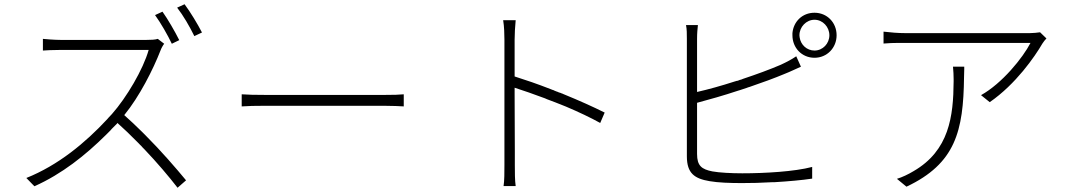

<svg xmlns="http://www.w3.org/2000/svg" viewBox="-20 -856 5040 904"><path d="M931 -703C911 -742 876 -800 849 -836L814 -820C843 -783 873 -731 895 -686L931 -703ZM824 -667C803 -709 770 -766 745 -801L710 -785C737 -748 770 -690 789 -650L824 -667ZM856 -7C808 -65 739 -145 664 -220L657 -227L649 -235C621 -263 593 -289 565 -314C637 -402 701 -529 736 -619C739 -628 748 -644 753 -650L723 -673C710 -669 692 -668 666 -668H269C238 -668 188 -672 182 -673V-618C186 -619 237 -621 269 -621H680C654 -529 576 -397 507 -319C502 -314 497 -308 491 -302L485 -295C381 -183 254 -78 104 -18L142 21C272 -37 382 -125 479 -221L486 -228C488 -230 490 -232 493 -235L500 -242C502 -244 504 -246 506 -249L513 -256L520 -263C521 -264 522 -265 523 -266L530 -273C531 -274 532 -275 533 -277C564 -249 596 -219 627 -187L634 -180C638 -176 641 -172 645 -169L652 -161L660 -153C720 -90 776 -24 816 28L856 -7Z M1881 -412C1861 -410 1835 -409 1783 -409H1240C1181 -409 1144 -410 1118 -412V-355C1144 -357 1182 -358 1234 -358H1784C1830 -358 1863 -356 1881 -355V-412Z M2403 -443C2443 -430 2493 -413 2546 -393L2555 -389C2582 -379 2608 -369 2635 -358L2645 -354C2704 -329 2761 -302 2806 -277L2827 -326C2773 -353 2706 -383 2635 -412L2626 -416C2624 -416 2622 -417 2621 -418L2611 -421C2608 -423 2604 -424 2601 -425L2591 -429C2588 -431 2585 -432 2581 -433L2571 -437C2512 -460 2454 -480 2403 -496V-669C2403 -693 2405 -733 2408 -761H2349C2354 -732 2355 -693 2355 -669V-79C2355 -44 2355 -6 2351 20H2408C2404 -7 2404 -46 2404 -79V-106V-109V-122V-126V-133V-137V-145C2404 -207 2403 -307 2403 -408V-429C2403 -433 2403 -438 2403 -443Z M3919 -690C3919 -750 3874 -796 3815 -796C3758 -796 3716 -755 3711 -700V-692V-690C3711 -631 3755 -584 3815 -584C3874 -584 3919 -631 3919 -690ZM3744 -690C3744 -729 3776 -763 3815 -763C3854 -763 3885 -729 3885 -690C3885 -651 3854 -618 3815 -618C3779 -618 3750 -645 3745 -680L3744 -689V-690ZM3804 -15V-70C3721 -48 3581 -40 3475 -40C3423 -40 3367 -43 3334 -49C3284 -59 3262 -75 3262 -131V-372C3318 -387 3386 -406 3455 -429L3465 -432C3470 -434 3475 -435 3480 -437L3495 -442C3497 -442 3498 -443 3500 -444L3510 -447C3569 -467 3626 -488 3674 -508C3702 -519 3728 -532 3751 -542L3729 -591C3707 -576 3684 -564 3656 -551C3605 -529 3542 -506 3479 -485L3469 -481C3467 -481 3465 -480 3464 -480L3454 -476C3452 -476 3450 -475 3448 -475L3438 -472C3376 -452 3315 -435 3262 -423V-673C3262 -701 3264 -718 3266 -738H3210C3214 -718 3214 -698 3214 -673V-120C3214 -40 3250 -15 3321 -3C3361 4 3417 6 3473 6C3516 6 3565 5 3613 2H3624C3692 -2 3758 -8 3804 -15ZM3711 -691V-692V-695C3711 -697 3711 -698 3711 -700Z M4888 -651C4894 -660 4900 -668 4907 -675L4877 -704C4866 -702 4842 -700 4828 -700H4245C4210 -700 4173 -703 4140 -707V-651C4164 -653 4188 -654 4212 -654H4221C4229 -654 4237 -654 4245 -654H4832C4796 -584 4698 -463 4599 -408L4640 -375C4763 -460 4852 -589 4888 -651ZM4467 -542C4469 -520 4470 -503 4470 -483V-473C4469 -308 4449 -147 4281 -50C4258 -36 4227 -21 4203 -14L4248 23C4479 -86 4516 -239 4519 -493L4520 -530V-500V-505C4520 -517 4520 -530 4520 -542H4467Z"/></svg>

Font: Glow Sans SC Normal Light
Style: Regular
Weight: 300
Designer: Ryoko NISHIZUKA (kana, bopomofo & ideographs); Paul D. Hunt (Latin, Greek & Cyrillic); Sandoll Communications, Soo-young
Version: Version 0.93